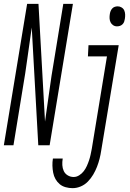

<svg xmlns="http://www.w3.org/2000/svg" viewBox="-54 -755 674 998"><path d="M-34 0 87 -735H146L180 -123Q192 -203 202.5 -282Q213 -361 227 -441L275 -735H325L204 0H145L111 -612Q99 -532 88.5 -453Q78 -374 64 -294L16 0ZM554 -618Q543 -618 534 -624Q525 -630 520.5 -639.5Q516 -649 515.5 -660Q515 -671 517 -683Q518 -690 521 -697.5Q524 -705 529.5 -711Q535 -717 542.5 -719.5Q550 -722 558 -722Q569 -722 578.5 -716Q588 -710 592 -700.5Q596 -691 596.5 -680Q597 -669 595 -657Q594 -650 591.5 -642.5Q589 -635 583 -629Q577 -623 569.5 -620.5Q562 -618 554 -618ZM323 223Q305 223 287 218Q269 213 256 202Q243 191 234.5 176Q226 161 222.5 143Q219 125 218.5 106.5Q218 88 221 69H272Q269 87 270 103.5Q271 120 277.5 134Q284 148 298 156.5Q312 165 329 165Q344 165 358 156Q372 147 381.5 134.5Q391 122 397.5 107.5Q404 93 409 78Q414 63 417 48.5Q420 34 423 19L502 -462H403L406 -520H563L472 28Q469 49 463.5 70.5Q458 92 450 112.5Q442 133 430.5 152.5Q419 172 403 188.5Q387 205 366 214Q345 223 323 223Z"/></svg>

Font: Iosevka Light Extended
Style: Italic
Weight: 300
Width: 7
Italic angle: -9°
Monospace: yes
Designer: Belleve Invis
Foundry: Belleve Invis
Version: Version 32.5.0; ttfautohint (v1.8.4)